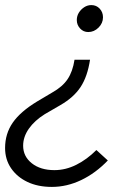

<svg xmlns="http://www.w3.org/2000/svg" viewBox="-25 -516 546 755"><path d="M334 -496Q354 -496 367 -482Q380 -468 380 -448Q380 -425 362.5 -407.5Q345 -390 322 -390Q303 -390 290 -404Q277 -418 277 -437Q277 -453 285 -466Q293 -479 306 -487.5Q319 -496 334 -496ZM329 -281Q319 -215 292 -174Q265 -133 213 -103L151 -67Q111 -42 88.5 -10Q66 22 66 57Q66 99 100 126Q134 153 189 153Q233 153 275 132Q317 111 354 74L399 115Q351 165 294.5 192Q238 219 179 219Q124 219 83 199.5Q42 180 18.5 145.5Q-5 111 -5 66Q-5 10 25 -33.5Q55 -77 121 -117L180 -152Q221 -175 241 -205Q261 -235 268 -281Z"/></svg>

Font: Red Hat Text VF
Style: Italic
Weight: 400
Italic angle: -12°
Designer: Pentagram, MCKL
Foundry: Pentagram, MCKL
Version: Version 1.023